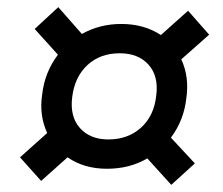

<svg xmlns="http://www.w3.org/2000/svg" viewBox="-20 -622 625 537"><path d="M565 -525 487 -456Q510 -407 501 -346Q494 -285 458 -237L525 -165L459 -105L392 -179Q343 -150 279 -150Q215 -150 169 -182L95 -116L36 -182L112 -250Q89 -300 98 -358Q105 -420 142 -469L77 -541L143 -602L209 -527Q259 -555 319 -555Q383 -555 430 -524L506 -592ZM182 -351Q175 -296 203.5 -264Q232 -232 283 -232Q338 -232 374.5 -265Q411 -298 417 -355Q424 -409 395.5 -441Q367 -473 315 -473Q260 -473 224.5 -440Q189 -407 182 -351Z"/></svg>

Font: Exo 2.0
Style: Bold Italic
Weight: 700
Italic angle: -8°
Designer: Natanael Gama
Version: Version 1.001;PS 001.001;hotconv 1.0.70;makeotf.lib2.5.58329